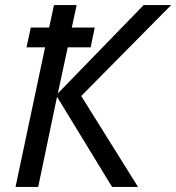

<svg xmlns="http://www.w3.org/2000/svg" viewBox="-20 -734 692 754"><path d="M130 0 204 -354 420 0H522L299 -357L652 -714H544L207 -367L246 -548H336L352 -626H262L281 -714H192L173 -626H101L84 -548H157L41 0Z"/></svg>

Font: BC Sans
Style: Italic
Weight: 400
Italic angle: -12°
Designer: Monotype Design Team
Designer: Province of B.C.
Foundry: Monotype Imaging Inc.
Version: Version 2.000;GOOG;noto-source:20170915:90ef993387c0